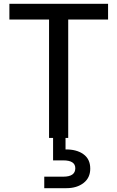

<svg xmlns="http://www.w3.org/2000/svg" viewBox="-20 -720 612 1002"><path d="M236 0V-618H29V-700H544V-618H336V0H322V60Q379 59 415 84.5Q451 110 451 160Q451 208 416 235Q381 262 327 262H211V202H310Q373 202 373 158Q373 117 310 117H257V0Z"/></svg>

Font: AWOL-DM Medium
Style: Regular
Weight: 500
Designer: Colophon Foundry, Jonny Pinhorn, Mikhail Sharanda
Foundry: Colophon Foundry
Version: Version 1.000;Glyphs 3.2.3 (3260)